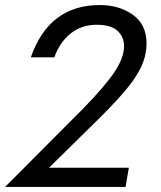

<svg xmlns="http://www.w3.org/2000/svg" viewBox="-32 -740 636 760"><path d="M548 -568Q548 -643 494 -681.5Q440 -720 363 -720Q162 -720 90 -513H183Q204 -572 247 -607Q290 -642 351 -642Q407 -642 433 -618Q459 -594 459 -557Q459 -512 421.5 -455.5Q384 -399 297 -310L-12 0H465L478 -76H162L355 -266Q449 -358 492 -417.5Q535 -477 544 -528Q548 -547 548 -568Z"/></svg>

Font: Geom Light
Style: Italic
Weight: 300
Italic angle: -10°
Version: Version 1.102